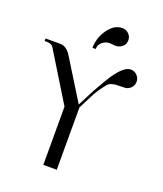

<svg xmlns="http://www.w3.org/2000/svg" viewBox="-182 -959 898 1060"><g transform="rotate(20 267.0 -429.5)"><path d="M253 -700H234Q234 -759 269.5 -809Q305 -859 352 -859Q375 -859 390.5 -843.5Q406 -828 406 -807Q406 -796 402 -785.5Q398 -775 383.5 -764.5Q369 -754 346 -754Q341 -754 330 -755.5Q319 -757 315 -757Q292 -757 272.5 -741.5Q253 -726 253 -700ZM319 -476Q362 -553 383 -584Q435 -660 474 -660Q496 -660 511.5 -644.5Q527 -629 527 -607Q527 -585 511.5 -569.5Q496 -554 474 -554Q463 -553 443.5 -553Q424 -553 418 -552Q412 -551 399 -547Q386 -543 377.5 -533Q369 -523 356.5 -506Q344 -489 328 -462L279 -366V0H200V-342L25 -627Q15 -645 -13 -645H-27V-660H59Q92 -660 118 -625L270 -380Z"/></g></svg>

Font: kawoszeh
Style: Medium
Weight: 500
Version: Version 000.030